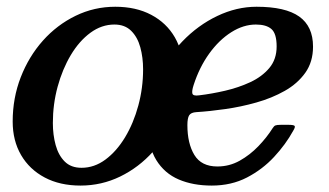

<svg xmlns="http://www.w3.org/2000/svg" viewBox="-20 -552 999 583"><path d="M18.5 -183Q18.5 -125 44 -81.2Q69.5 -37.5 115.8 -13Q162 11.5 224.5 11.5Q288.5 11.5 345 -16Q401.5 -43.5 444.5 -91.5Q487.5 -139.5 511.8 -202.8Q536 -266 536 -337Q536 -395 510.8 -438.8Q485.5 -482.5 439.2 -507Q393 -531.5 330 -531.5Q266 -531.5 209.5 -504Q153 -476.5 110.2 -428.5Q67.5 -380.5 43 -317.5Q18.5 -254.5 18.5 -183ZM140.5 -178.5Q140.5 -235.5 155 -288.8Q169.5 -342 195 -384.8Q220.5 -427.5 254.5 -452.5Q288.5 -477.5 327.5 -477.5Q359 -477.5 378.2 -458.5Q397.5 -439.5 406 -408.5Q414.5 -377.5 414.5 -341.5Q414.5 -285 400 -231.5Q385.5 -178 359.8 -135.2Q334 -92.5 300.2 -67.5Q266.5 -42.5 227.5 -42.5Q195.5 -42.5 176.5 -61.5Q157.5 -80.5 149 -111.5Q140.5 -142.5 140.5 -178.5ZM429.5 -173Q429.5 -106.5 454.5 -66Q479.5 -25.5 522.8 -7Q566 11.5 623 11.5Q682.5 11.5 729.8 -13Q777 -37.5 812.2 -75.5Q847.5 -113.5 870 -154.5Q877.5 -166.5 874.5 -169.8Q871.5 -173 856 -173H833Q821 -173 816.5 -171.2Q812 -169.5 808 -163Q790 -134.5 764.5 -108Q739 -81.5 707.8 -64Q676.5 -46.5 640 -46.5Q591.5 -46.5 570.2 -81.5Q549 -116.5 549 -172Q549 -193.5 554.5 -202Q560 -210.5 576 -211.5Q616.5 -214 664 -220.8Q711.5 -227.5 758.5 -240.8Q805.5 -254 844.5 -276Q883.5 -298 907 -331Q930.5 -364 930.5 -410.5Q930.5 -472 888.5 -501.8Q846.5 -531.5 759 -531.5Q698.5 -531.5 639.8 -503.5Q581 -475.5 533.5 -426Q486 -376.5 457.8 -311.8Q429.5 -247 429.5 -173ZM584.5 -262.5Q566.5 -260 564.2 -267.8Q562 -275.5 568 -294Q585.5 -348 615.2 -389.2Q645 -430.5 682 -454Q719 -477.5 757 -477.5Q788.5 -477.5 804.2 -463.8Q820 -450 820 -411Q820 -372 797.8 -345.5Q775.5 -319 740 -302.5Q704.5 -286 663.5 -276.5Q622.5 -267 584.5 -262.5Z"/></svg>

Font: Besley Medium
Style: Italic
Weight: 500
Italic angle: -13°
Designer: Owen Earl
Foundry: indestructible type*
Version: Version 2.001